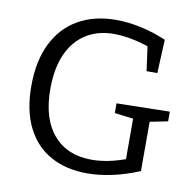

<svg xmlns="http://www.w3.org/2000/svg" viewBox="-80 -789 897 879"><g transform="rotate(10 369.0 -349.5)"><path d="M380 8Q283 8 211 -31.5Q139 -71 99.5 -149.5Q60 -228 60 -342Q60 -458 100 -539.5Q140 -621 214.5 -664Q289 -707 391 -707Q445 -707 504.5 -694.5Q564 -682 625 -656L618 -500H568L551 -623L564 -609Q522 -624 477 -633Q432 -642 392 -642Q317 -642 262 -607Q207 -572 177.5 -505.5Q148 -439 148 -344Q148 -206 212 -131.5Q276 -57 390 -57Q428 -57 469.5 -65.5Q511 -74 556 -91L545 -72V-288L560 -273L458 -286V-331L705 -336V-291L611 -272L622 -288V-45Q557 -18 496 -5Q435 8 380 8Z"/></g></svg>

Font: Pack4
Style: Regular
Weight: 400
Version: Version 2.002